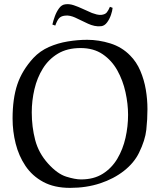

<svg xmlns="http://www.w3.org/2000/svg" viewBox="-20 -893 777 931"><path d="M320 18Q243 18 189.5 -11Q136 -40 103.5 -88.5Q71 -137 56 -196.5Q41 -256 41 -318Q41 -415 64 -483.5Q87 -552 142 -612Q174 -646 217 -665Q260 -684 308.5 -692Q357 -700 403 -700Q459 -700 515 -682.5Q571 -665 611 -624Q642 -593 660.5 -549.5Q679 -506 687 -458.5Q695 -411 695 -364Q695 -315 689.5 -264Q684 -213 654 -152Q630 -103 581 -64.5Q532 -26 465.5 -4Q399 18 320 18ZM371 -660Q306 -660 261 -633Q216 -606 188 -561Q160 -516 147 -460.5Q134 -405 134 -348Q134 -278 150.5 -214.5Q167 -151 213 -100Q258 -50 301 -36.5Q344 -23 373 -23Q435 -23 478.5 -50.5Q522 -78 549 -123.5Q576 -169 588.5 -224.5Q601 -280 601 -336Q601 -389 588.5 -446Q576 -503 549 -551.5Q522 -600 478 -630Q434 -660 371 -660ZM379 -851 426 -830Q437 -826 448.5 -823Q460 -820 472 -821Q490 -823 498 -833Q506 -843 513 -860L526 -855Q525 -841 518 -820.5Q511 -800 499 -784Q487 -768 471 -766Q455 -764 438.5 -767.5Q422 -771 407 -778L344 -808Q333 -813 320 -816Q307 -819 294 -817Q276 -815 266.5 -804.5Q257 -794 248 -769L234 -774Q238 -792 246 -814Q254 -836 266.5 -853Q279 -870 296 -872Q316 -875 338 -867.5Q360 -860 379 -851Z"/></svg>

Font: Aref Ruqaa Ink
Style: Regular
Weight: 400
Designer: Abdullah Aref
Version: Version 1.005